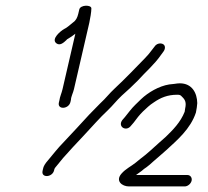

<svg xmlns="http://www.w3.org/2000/svg" viewBox="-20 -690 748 689"><path d="M174.2 -79 175.4 -84C176.7 -86.7 179.1 -90 182.7 -94C190 -102.7 197.9 -112.3 206.4 -123C230 -150 252.4 -173.6 280.5 -203.5C308.2 -233 339.1 -268.6 365.6 -293C386.1 -312.6 397.2 -328.3 417.1 -347C435.5 -363 458.1 -384.2 474.6 -401C503.2 -432.9 533.4 -457.7 557.8 -493L566.6 -505C570.5 -510.3 572.2 -515.7 571.8 -521C570.4 -537.8 544.2 -538.6 534.7 -523L526.2 -512C514.7 -497.2 512 -493.2 500 -481C465 -445.2 429.5 -407.7 392.1 -373C371.7 -354.2 360.9 -338.5 339.6 -319L300.4 -279C274.8 -250.4 234.2 -207.6 208.6 -180C186 -157 171.4 -137.3 152.5 -115C141.8 -103 135.7 -92.7 134.4 -84L132.8 -77C126.7 -50.5 168.2 -52.8 174.2 -79ZM667.6 -41.5C670.1 -52.5 663.1 -62 652.3 -62H468.3L469.5 -63L488.8 -77C493.9 -81.7 499.5 -86 505.8 -90C513 -95.3 520.9 -102 529.4 -110C544.4 -123.3 562 -137.7 577 -151.5C615.5 -186.9 663.6 -227.3 683 -286C684.4 -292 685.5 -298 686.2 -304L687.9 -320C687.2 -356 669.5 -391 625.3 -391C619.9 -391 613.5 -390.3 605.8 -389L587.3 -387C550 -381 511.7 -358.4 486.1 -334L465.5 -314C451.3 -300.2 441.2 -285.8 428.3 -270L418.8 -259C401.2 -234.9 433.4 -216.1 450.2 -239L459.7 -250C470.9 -265.3 480 -277.1 493 -290C506.3 -302.1 516.2 -312.8 532.6 -323C556.3 -339.3 581 -350 615.8 -350C626.5 -350 627.7 -348.7 634 -342C644.9 -331.6 649.2 -321.5 644.3 -300C644 -296 643.5 -292.3 642.7 -289C627.7 -251.2 601 -224.3 574.9 -199L552.3 -179C530.7 -159.9 508.3 -138 484.9 -121L466.5 -106C451 -93.4 431.3 -84.5 416 -67C392.9 -40.6 418.1 -21 442.8 -21H642.8C653.7 -21 665 -30.5 667.6 -41.5ZM193.2 -330 191.3 -322C185.2 -295.5 226.7 -297.8 232.8 -324L234.6 -332C235 -343.8 242.4 -356.7 245.4 -370L300.4 -608C303.5 -621.7 308.1 -648.9 307.9 -660C307.6 -673.4 268.4 -673.2 264.5 -656L261 -641C257.8 -627.3 252.4 -616.4 242.8 -610L224.4 -595C219.4 -591 214.8 -588 210.3 -586C197.8 -579.1 162.1 -549.8 182.4 -534.5C195.4 -524.7 208.8 -537.3 218.1 -546C219.2 -548 221.2 -549.7 224.2 -551C232.7 -555.9 242.1 -562.3 250.4 -569L204.4 -370C201 -355.1 194.9 -343.3 193.2 -330Z"/></svg>

Font: HoneyBee
Style: SeLitIt
Weight: 300
Foundry: Cannot Into Space Fonts
Version: Version 0.89